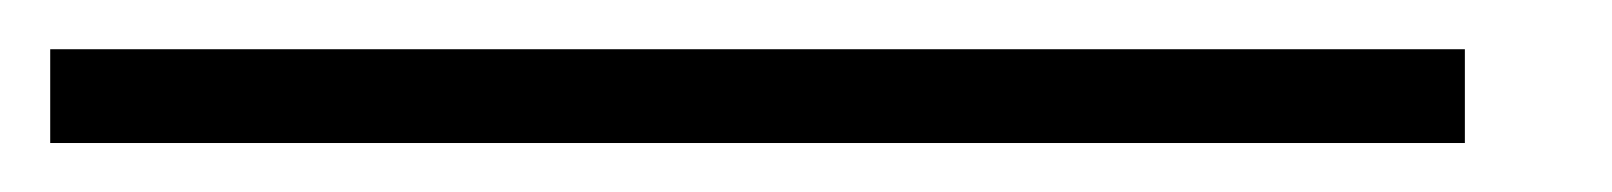

<svg xmlns="http://www.w3.org/2000/svg" viewBox="-79 64 655 78"><path d="M516.1 84V122.1H-58.6V84Z"/></svg>

Font: Arimo
Style: Bold Italic
Weight: 700
Italic angle: -12°
Designer: Steve Matteson
Foundry: Monotype Imaging Inc.
Version: Version 1.33